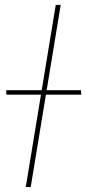

<svg xmlns="http://www.w3.org/2000/svg" viewBox="-20 -755 348 775"><path d="M84 0 205 -735H225L104 0ZM308 -373H6L5 -391H307Z"/></svg>

Font: Iosevka Aile Thin Oblique
Style: Regular
Weight: 100
Italic angle: -9°
Designer: Belleve Invis
Foundry: Belleve Invis
Version: Version 31.1.0; ttfautohint (v1.8.4)